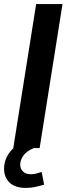

<svg xmlns="http://www.w3.org/2000/svg" viewBox="-27 -725 331 940"><path d="M38 0 150 -705H279L167 0ZM99 195Q48 195 20.5 169.5Q-7 144 -7 101Q-7 53 25 15Q57 -23 106 -42L139 0Q104 14 88 36Q72 58 72 81Q72 102 86 115Q100 128 123 128Q137 128 149.5 125Q162 122 177 117L189 179Q165 186 144 190.5Q123 195 99 195Z"/></svg>

Font: Mulish ExtraLight
Style: Italic
Weight: 200
Italic angle: -9°
Designer: Vernon Adams
Foundry: Vernon Adams
Version: Version 3.603